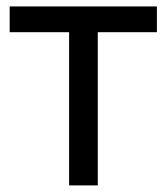

<svg xmlns="http://www.w3.org/2000/svg" viewBox="-20 -562 505 582"><path d="M189.5 0V-464.4H9.3V-542.5H455.6V-464.4H276.4V0Z"/></svg>

Font: Inter 16pt
Style: Regular
Weight: 400
Version: Version 4.001;git-66647c0bb